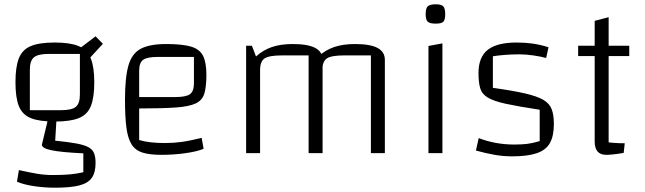

<svg xmlns="http://www.w3.org/2000/svg" viewBox="-20 -713 3002 894"><path d="M235 -147Q163 -147 123.5 -163Q84 -179 68 -218.5Q52 -258 52 -330Q52 -402 68 -442Q84 -482 123.5 -498.5Q163 -515 235 -515Q306 -515 346 -498.5Q386 -482 402.5 -441.5Q419 -401 419 -330Q419 -259 403 -219Q387 -179 347 -163Q307 -147 235 -147ZM119 -200H265Q314 -200 333 -215.5Q352 -231 352 -273V-462H207Q157 -462 138 -446Q119 -430 119 -389ZM425 46Q425 90 407.5 115Q390 140 349 150.5Q308 161 237 161Q185 161 136.5 153.5Q88 146 59 133L68 79Q122 91 156 96.5Q190 102 226 102Q272 102 305 99Q338 96 368 89V1Q263 -4 219 -13.5Q175 -23 175 -39L203 -156L243 -157L237 -58Q298 -52 335.5 -45Q373 -38 392 -27.5Q411 -17 418 0.5Q425 18 425 46ZM390 -434 345 -483 425 -544 459 -509Z M731 8Q677 8 643.5 -2.5Q610 -13 592.5 -41Q575 -69 568.5 -119.5Q562 -170 562 -250Q562 -352 578 -408Q594 -464 635.5 -486Q677 -508 754 -508Q829 -508 869.5 -496Q910 -484 925.5 -453Q941 -422 941 -365Q941 -311 932 -279Q923 -247 892.5 -232Q862 -217 799 -212.5Q736 -208 628 -208H598V-261H794Q846 -261 864.5 -274.5Q883 -288 883 -325V-448H716Q665 -448 646.5 -434.5Q628 -421 628 -383V-61Q674 -47 748 -47Q787 -47 824.5 -52Q862 -57 919 -71L928 -20Q896 -7 842 0.5Q788 8 731 8Z M1126 0V-500H1153L1172 -450Q1205 -480 1246 -494Q1287 -508 1343 -508Q1413 -508 1447.5 -490Q1482 -472 1482 -434V0H1417V-455H1292Q1233 -455 1212 -441Q1191 -427 1191 -387V0ZM1417 0V-500L1462 -450Q1495 -480 1536 -494Q1577 -508 1633 -508Q1703 -508 1737.5 -490Q1772 -472 1772 -434V0H1707V-455H1582Q1523 -455 1502 -441Q1481 -427 1481 -387V0Z M1975 -499 2040 -511V0H1975ZM2009 -603Q1981 -603 1971.5 -612Q1962 -621 1962 -647Q1962 -674 1971.5 -683.5Q1981 -693 2009 -693Q2035 -693 2044 -683.5Q2053 -674 2053 -647Q2053 -621 2044.5 -612Q2036 -603 2009 -603Z M2208 -373Q2208 -447 2251 -481Q2294 -515 2386 -515Q2426 -515 2461 -510Q2496 -505 2534 -493L2523 -443Q2498 -450 2463 -455Q2428 -460 2399 -460Q2364 -460 2332 -457.5Q2300 -455 2275 -451V-304Q2368 -291 2424.5 -278Q2481 -265 2510 -248Q2539 -231 2549 -204Q2559 -177 2559 -136Q2559 -80 2540.5 -47Q2522 -14 2479 0.5Q2436 15 2364 15Q2324 15 2283.5 8Q2243 1 2196 -12L2209 -70Q2287 -40 2374 -40Q2410 -40 2434.5 -43Q2459 -46 2493 -56V-202Q2394 -217 2336.5 -229.5Q2279 -242 2251.5 -258.5Q2224 -275 2216 -302Q2208 -329 2208 -373Z M2803 8Q2776 8 2762.5 -7.5Q2749 -23 2749 -55V-616L2814 -633V-50Q2826 -49 2842.5 -47.5Q2859 -46 2889 -46L2884 -1Q2854 4 2834.5 6Q2815 8 2803 8ZM2672 -452V-500H2910V-452Z"/></svg>

Font: Changa ExtraLight
Style: Regular
Weight: 250
Designer: Eduardo Rodriguez Tunni
Foundry: Eduardo Rodriguez Tunni
Version: Version 3.002; ttfautohint (v1.8.2)